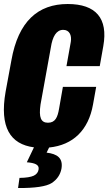

<svg xmlns="http://www.w3.org/2000/svg" viewBox="-24 -740 549 972"><path d="M67.4 211.9C153.8 212.4 210.4 204.1 237.8 186.5C264.6 168.9 281.2 145 287.1 114.3C296.4 59.6 265.1 39.1 211.9 32.7L224.6 6.8C346.2 -5.4 423.8 -81.5 446.8 -210.4L462.9 -300.3H294.4L274.9 -189C267.6 -146.5 255.9 -118.7 218.8 -118.7C183.6 -118.7 171.4 -144.5 181.2 -211.4L233.4 -499.5C241.7 -554.7 261.2 -588.9 295.9 -588.9C327.6 -588.9 339.8 -561.5 334.5 -528.3L312.5 -405.3H481L499 -506.8C523.9 -647.5 461.4 -719.7 318.8 -719.7C168.5 -719.7 68.4 -631.8 33.7 -434.6L4.4 -275.9C-27.3 -95.2 28.3 -9.8 147.9 5.9L111.8 81.5C153.3 85 175.3 93.8 171.4 117.7C169.4 131.8 161.1 142.6 147 149.4C132.3 156.2 108.4 160.2 74.7 160.6Z"/></svg>

Font: Roboto Flex Super Cond Black
Style: Italic
Weight: 900
Width: 3
Italic angle: -10°
Designer: Berlow after Robertson
Foundry: Google
Version: Version 3.200;Glyphs 3.3 (3311)